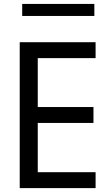

<svg xmlns="http://www.w3.org/2000/svg" viewBox="-20 -967 567 987"><path d="M81.4 0V-750H471.4V-668.2H174.1V-416.8H460.5V-335H174.1V-81.8H471.4V0ZM94.1 -885V-946.8H465V-885Z"/></svg>

Font: Spartan Med
Style: Regular
Weight: 500
Designer: Matt Bailey, Mirko Velimirovic
Foundry: Matt Bailey
Version: Version 1.005